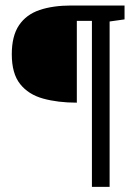

<svg xmlns="http://www.w3.org/2000/svg" viewBox="-20 -644 508 715"><path d="M443.8 -571.8 388.2 -564V51.8H322.3V-566.4H266.1V-261.7Q195.3 -261.7 140.6 -276.9Q85.9 -292 54.9 -331.1Q23.9 -370.1 23.9 -441.9Q23.9 -510.3 50.8 -550Q77.6 -589.8 127.4 -606.7Q177.2 -623.5 245.6 -623.5H443.8Z"/></svg>

Font: Annapurna SIL
Style: Bold
Weight: 700
Designer: Peter Martin, Annie Olsen
Foundry: SIL International
Version: Version 2.000